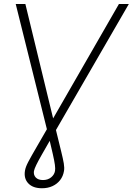

<svg xmlns="http://www.w3.org/2000/svg" viewBox="-20 -748 680 983"><path d="M60.5 -727.5H109.9L269 -71.8Q283.7 -11.2 293.2 27.1Q302.7 65.4 306.6 88.6Q310.5 111.8 307.6 127.4Q303.2 154.3 287.8 174.1Q272.5 193.8 248.8 204.8Q225.1 215.8 194.8 215.8Q148.4 215.8 124.8 190.7Q101.1 165.5 107.9 125.5Q109.4 116.2 113.3 105.7Q117.2 95.2 124.5 81.1Q131.8 66.9 143.1 47.1Q154.3 27.3 170.2 0Q186 -27.3 207.5 -64.5L588.9 -727.5H639.6L247.1 -48.8Q214.8 7.3 195.1 42Q175.3 76.7 165.8 96.4Q156.2 116.2 153.8 127.9Q150.9 147.9 163.3 160.9Q175.8 173.8 200.2 173.8Q224.6 173.8 241.5 160.2Q258.3 146.5 261.7 127Q263.7 115.7 261 95.7Q258.3 75.7 250.2 40Q242.2 4.4 228 -54.7Z"/></svg>

Font: Inter 18pt ExtraLight
Style: Italic
Weight: 250
Italic angle: -9.3988°
Designer: Rasmus Andersson
Foundry: rsms
Version: Version 4.001;git-66647c0bb